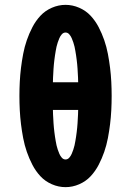

<svg xmlns="http://www.w3.org/2000/svg" viewBox="-20 -763 540 791"><path d="M250 8Q221 8 193.5 -4Q166 -16 146.5 -37Q127 -58 113.5 -84Q100 -110 90.5 -137.5Q81 -165 75.5 -194Q70 -223 66.5 -251.5Q63 -280 61.5 -309Q60 -338 60 -368Q60 -397 61.5 -426Q63 -455 66.5 -483.5Q70 -512 75.5 -541Q81 -570 90.5 -597.5Q100 -625 113.5 -651Q127 -677 146.5 -698Q166 -719 193.5 -731Q221 -743 250 -743Q279 -743 306.5 -731Q334 -719 353.5 -698Q373 -677 386.5 -651Q400 -625 409.5 -597.5Q419 -570 424.5 -541Q430 -512 433.5 -483.5Q437 -455 438.5 -426Q440 -397 440 -368Q440 -338 438.5 -309Q437 -280 433.5 -251.5Q430 -223 424.5 -194Q419 -165 409.5 -137.5Q400 -110 386.5 -84Q373 -58 353.5 -37Q334 -16 306.5 -4Q279 8 250 8ZM198 -424H302Q302 -434 301.5 -443Q301 -452 300.5 -461Q300 -470 299.5 -479.5Q299 -489 298 -498Q297 -507 296 -516Q295 -525 293.5 -534.5Q292 -544 290.5 -553Q289 -562 287 -571Q285 -580 282 -588.5Q279 -597 275.5 -605.5Q272 -614 265.5 -621.5Q259 -629 250 -629Q241 -629 234.5 -621.5Q228 -614 224.5 -605.5Q221 -597 218 -588.5Q215 -580 213 -571Q211 -562 209.5 -553Q208 -544 206.5 -534.5Q205 -525 204 -516Q203 -507 202 -498Q201 -489 200.5 -479.5Q200 -470 199.5 -461Q199 -452 198.5 -443Q198 -434 198 -424ZM250 -106Q259 -106 265.5 -113.5Q272 -121 275.5 -129.5Q279 -138 282 -146.5Q285 -155 287 -164Q289 -173 290.5 -182Q292 -191 293.5 -200.5Q295 -210 296 -219Q297 -228 298 -237Q299 -246 299.5 -255.5Q300 -265 300.5 -274Q301 -283 301.5 -292Q302 -301 302 -310H198Q198 -301 198.5 -292Q199 -283 199.5 -274Q200 -265 200.5 -255.5Q201 -246 202 -237Q203 -228 204 -219Q205 -210 206.5 -200.5Q208 -191 209.5 -182Q211 -173 213 -164Q215 -155 218 -146.5Q221 -138 224.5 -129.5Q228 -121 234.5 -113.5Q241 -106 250 -106Z"/></svg>

Font: Iosevka Curly Slab Heavy
Style: Regular
Weight: 900
Monospace: yes
Designer: Belleve Invis
Foundry: Belleve Invis
Version: Version 22.1.2; ttfautohint (v1.8.4)